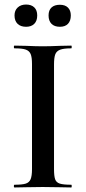

<svg xmlns="http://www.w3.org/2000/svg" viewBox="-20 -826 378 846"><path d="M294 -12Q296 -12 296 -6Q296 0 294 0Q261 0 242 -1L168 -2L96 -1Q77 0 44 0Q41 0 41 -6Q41 -12 44 -12Q78 -12 93.5 -17Q109 -22 115 -36.5Q121 -51 121 -81V-544Q121 -574 115 -588Q109 -602 93.5 -607.5Q78 -613 44 -613Q41 -613 41 -619Q41 -625 44 -625L96 -624Q140 -622 168 -622Q198 -622 244 -624L294 -625Q296 -625 296 -619Q296 -613 294 -613Q261 -613 245 -607Q229 -601 223.5 -586.5Q218 -572 218 -542V-81Q218 -50 223 -36Q228 -22 243.5 -17Q259 -12 294 -12ZM44 -758Q44 -780 58 -793Q72 -806 95 -806Q118 -806 131 -793.5Q144 -781 144 -758Q144 -734 131 -721Q118 -708 95 -708Q71 -708 57.5 -721Q44 -734 44 -758ZM194 -758Q194 -781 207 -793Q220 -805 244 -805Q267 -805 279.5 -792.5Q292 -780 292 -758Q292 -734 279.5 -721Q267 -708 244 -708Q220 -708 207 -721Q194 -734 194 -758Z"/></svg>

Font: Cormorant Garamond SemiBold
Style: Regular
Weight: 600
Designer: Christian Thalmann (Catharsis Fonts)
Version: Version 3.000